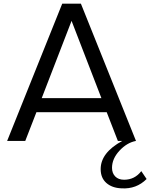

<svg xmlns="http://www.w3.org/2000/svg" viewBox="-20 -770 821 1049"><path d="M752 165C728 196.3 696.7 212 658 212C637.3 212 621.2 206 609.5 194C597.8 182 592 166.3 592 147C592 113.7 605.7 82.3 633 53C660.3 23.7 690.3 6 723 0L422 -750H320L19 0H118L179 -157H563L624 0H648C569.3 42.7 530 94 530 154C530 186 540.3 211.2 561 229.5C581.7 247.8 609.3 257.7 644 259C698 262.3 743.7 245.3 781 208ZM208 -234 371 -656 534 -234Z"/></svg>

Font: Orkney
Style: Regular
Weight: 400
Designer: Samuel Oakes and Alfredo Marco Pradil
Foundry: Alfredo Marco Pradil
Version: 1.0; ttfautohint (v1.5)